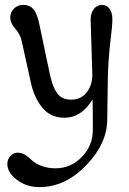

<svg xmlns="http://www.w3.org/2000/svg" viewBox="-20 -476 530 786"><path d="M421 -127 419 13Q419 111 333 200.5Q247 290 141 290Q88 290 49 260Q10 230 10 195Q10 177 22.5 163Q35 149 52.5 149Q70 149 84.5 159Q99 169 111.5 181Q124 193 149.5 203Q175 213 207 213Q270 213 315 166.5Q360 120 360 56Q360 -32 359 -69Q313 6 244 6Q187 6 153.5 -35Q120 -76 107 -135L69 -307Q63 -336 42.5 -358.5Q22 -381 22 -404Q22 -427 38 -441.5Q54 -456 73 -456Q92 -456 104 -449Q116 -442 124 -428Q135 -407 141 -377L185 -168Q196 -119 214.5 -93.5Q233 -68 272 -68Q311 -68 334.5 -97.5Q358 -127 358 -171L351 -396Q351 -423 364.5 -439.5Q378 -456 397 -456Q416 -456 428 -440.5Q440 -425 440 -398.5Q440 -372 434 -324Q421 -220 421 -127Z"/></svg>

Font: Macondo Swash Caps
Style: Regular
Weight: 400
Designer: John Vargas Beltran
Foundry: John Vargas Beltran
Version: Version 2.001